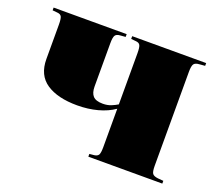

<svg xmlns="http://www.w3.org/2000/svg" viewBox="-94 -653 890 783"><g transform="rotate(20 351.0 -261.5)"><path d="M356 0V-12L377 -14Q391 -16 395.5 -24.5Q400 -33 400 -58V-224Q370 -203 329 -192Q288 -181 241 -181Q156 -181 107.5 -213.5Q59 -246 59 -316V-465Q59 -490 54.5 -499Q50 -508 36 -509L15 -511V-523H332V-511L308 -509Q293 -508 287.5 -499.5Q282 -491 282 -465V-278Q282 -250 294.5 -236.5Q307 -223 337 -223Q357 -223 373 -229.5Q389 -236 400 -243V-465Q400 -490 395.5 -499Q391 -508 377 -509L356 -511V-523H677V-511L653 -509Q635 -508 629 -499.5Q623 -491 623 -465V-58Q623 -32 629 -24Q635 -16 653 -14L677 -12V0Z"/></g></svg>

Font: Literata 72pt Black
Style: Regular
Weight: 900
Designer: Latin by Veronika Burian and Jose Scaglione. Greek by Irene Vlachou. Cyrillic by Vera Evstafieva.
Foundry: TypeTogether
Version: Version 3.002